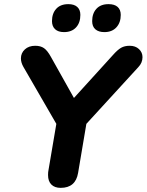

<svg xmlns="http://www.w3.org/2000/svg" viewBox="-20 -899 708 927"><path d="M212 -54Q212 -69 214 -77L252 -301L93 -576Q81 -597 81 -617Q81 -643 100 -660.5Q119 -678 150 -678Q176 -678 192.5 -666.5Q209 -655 226 -624L337 -426L525 -633Q548 -659 565 -668.5Q582 -678 606 -678Q634 -678 651 -662Q668 -646 668 -623Q668 -596 648 -575L397 -301L357 -64Q345 8 273 8Q244 8 228 -8Q212 -24 212 -54ZM425 -797Q425 -834 445.5 -856.5Q466 -879 504 -879Q533 -879 548 -865.5Q563 -852 563 -827Q563 -790 542 -767Q521 -744 484 -744Q456 -744 440.5 -757.5Q425 -771 425 -797ZM231 -797Q231 -834 251.5 -856.5Q272 -879 310 -879Q338 -879 353 -865.5Q368 -852 368 -827Q368 -789 347 -766.5Q326 -744 289 -744Q261 -744 246 -758Q231 -772 231 -797Z"/></svg>

Font: SN Pro Bold
Style: Bold Italic
Weight: 700
Italic angle: -9°
Designer: Tobias Whetton
Foundry: Supernotes
Version: Version 1.003